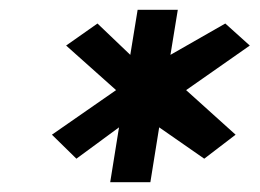

<svg xmlns="http://www.w3.org/2000/svg" viewBox="-20 -694 530 392"><path d="M86 -419 136 -370 223 -434 205 -322H287L305 -434L397 -370L461 -419L360 -510L490 -601L440 -646L328 -582L343 -674H261L246 -582L179 -646L115 -601L217 -510Z"/></svg>

Font: Charger Pro
Style: ExBdExtObl
Weight: 400
Designer: Jasper
Foundry: Cannot Into Space Fonts
Version: Version 1.09